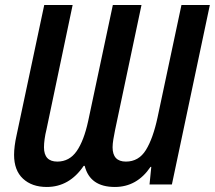

<svg xmlns="http://www.w3.org/2000/svg" viewBox="-20 -734 855 764"><path d="M166 10Q107 10 71.5 -23Q36 -56 36 -118Q36 -134 38.5 -154Q41 -174 46 -196L156 -714H269L165 -219Q160 -199 157.5 -180.5Q155 -162 155 -148Q155 -91 208 -91Q256 -91 285 -132.5Q314 -174 331 -253L429 -714H543L438 -217Q434 -198 431 -179.5Q428 -161 428 -148Q428 -91 481 -91Q532 -91 560.5 -137Q589 -183 607 -267L702 -714H815L664 0H575L582 -70H579Q525 10 437 10Q338 10 317 -74H313Q256 10 166 10Z"/></svg>

Font: Noto Sans Condensed SemiBold
Style: Italic
Weight: 600
Width: 3
Italic angle: -12°
Designer: Monotype Design Team
Foundry: Monotype Imaging Inc.
Version: Version 2.013; ttfautohint (v1.8.4.7-5d5b)